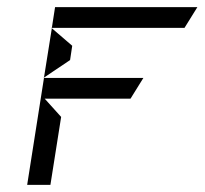

<svg xmlns="http://www.w3.org/2000/svg" viewBox="-20 -546 572 537"><path d="M151 -219 105 -270H345L381 -328H103L56 -29H121ZM125 -467 123 -468H125ZM496 -468 532 -526H134L125 -468ZM103 -329 176 -378 182 -418 125 -467ZM103 -328H101L103 -329Z"/></svg>

Font: Charger Static
Style: 2Obl
Weight: 1000
Designer: Jasper
Foundry: KineticPlasma Fonts/Cannot Into Space Fonts
Version: Version 1.1